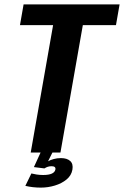

<svg xmlns="http://www.w3.org/2000/svg" viewBox="-20 -695 565 875"><path d="M120 0 222 -580.5H71L87.5 -675H525L508.5 -580.5H357.5L255.5 0ZM166.5 160Q129 160 95.5 152L123 95.5Q132 98 146.2 100.2Q160.5 102.5 176.5 102.5Q227.5 102.5 232.5 77.5Q235 62.5 215 62.5Q197.5 62.5 182.5 72.5L134.5 66.5L165 0H219L199 40Q209.5 34 224.8 29.8Q240 25.5 257.5 25.5Q285.5 25.5 300 38.8Q314.5 52 310 78Q305.5 104.5 283.5 122.8Q261.5 141 230.2 150.5Q199 160 166.5 160Z"/></svg>

Font: Anybody SemiBold
Style: Italic
Weight: 600
Italic angle: -10°
Designer: Tyler Finck
Foundry: Etcetera Type Company
Version: Version 1.010; ttfautohint (v1.8.3) -l 8 -r 50 -G 200 -x 14 